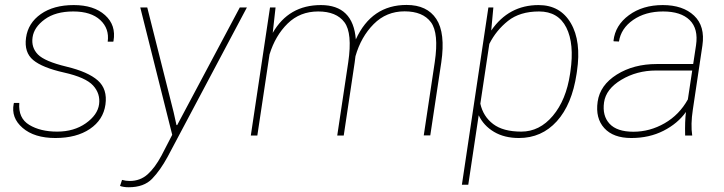

<svg xmlns="http://www.w3.org/2000/svg" viewBox="-20 -559 2987 792"><path d="M448.2 -390.1 447.3 -387.2H424.3Q431.6 -440.9 393.6 -476.3Q355.5 -511.7 282.2 -511.7Q209 -511.7 164.6 -479.2Q120.1 -446.8 114.3 -404.8Q108.4 -362.8 136.5 -334.2Q164.6 -305.7 253.9 -284.2Q343.3 -262.7 383.5 -227.1Q423.8 -191.4 415 -127.9Q406.2 -64.5 350.8 -27.1Q295.4 10.3 208.5 10.3Q121.6 10.3 73.2 -31.5Q24.9 -73.2 36.6 -131.3L37.6 -134.3H59.6Q54.7 -71.8 100.6 -43.9Q146.5 -16.1 215.8 -16.1Q285.2 -16.1 334 -50.5Q382.8 -85 388.7 -128.9Q394.5 -172.9 364 -206.3Q333.5 -239.7 244.1 -259.8Q154.8 -279.8 116.9 -311.3Q79.1 -342.8 87.4 -403.3Q95.7 -463.9 148.4 -501Q201.2 -538.1 284.2 -538.1Q367.2 -538.1 413.3 -496.6Q459.5 -455.1 448.2 -390.1Z M515.1 187.5Q558.1 187.5 588.6 160.4Q619.1 133.3 646 83L690.4 -2.9L558.6 -528.3H587.4L696.3 -95.7L708 -43H710.9L969.2 -528.3H998.5L671.4 87.9Q641.1 143.6 607.4 178.5Q573.7 213.4 511.2 213.4Q489.7 213.4 475.1 208L483.4 183.1Q499.5 187.5 515.1 187.5Z M1447.8 -396.5Q1512.7 -538.6 1657.2 -538.6Q1741.7 -538.6 1779.8 -480.7Q1817.9 -422.9 1800.3 -301.8L1754.9 -0.5H1728L1773.4 -302.7Q1791 -422.4 1757.6 -467.3Q1724.1 -512.2 1648.9 -512.2Q1573.7 -512.2 1521.5 -459.7Q1469.2 -407.2 1446.3 -327.1Q1444.3 -308.1 1442.9 -300.3L1397.9 0H1371.1L1416.5 -302.2Q1434.1 -422.4 1400.9 -467Q1367.7 -511.7 1292.5 -511.7Q1217.3 -511.7 1166.5 -461.9Q1115.7 -412.1 1091.8 -334.5L1041.5 0H1014.6L1093.8 -528.3H1116.7L1105 -423.3Q1170.9 -538.1 1303.7 -538.1Q1436.5 -538.1 1447.8 -396.5Z M1998.5 -377.9 1961.4 -131.3Q1973.1 -78.6 2014.2 -47.4Q2055.2 -16.1 2130.4 -16.1Q2205.6 -16.1 2260.5 -81.3Q2315.4 -146.5 2331.5 -254.4L2333 -264.6Q2349.6 -378.4 2316.2 -445.1Q2282.7 -511.7 2203.6 -511.7Q2124.5 -511.7 2075.4 -472.7Q2026.4 -433.6 1998.5 -377.9ZM2201.7 -538.1Q2291 -538.1 2334.7 -463.4Q2378.4 -388.7 2359.9 -264.6L2358.4 -254.4Q2339.4 -127.9 2276.9 -58.8Q2214.4 10.3 2120.6 10.3Q2060.5 10.3 2017.8 -15.1Q1975.1 -40.5 1954.6 -83.5L1911.6 203.1H1885.3L1994.6 -528.3H2015.1L2006.3 -433.1Q2078.6 -538.1 2201.7 -538.1Z M2817.4 -148.9 2835.4 -268.1H2686Q2606.9 -268.1 2543.2 -230Q2479.5 -191.9 2471.7 -136.7Q2463.9 -81.5 2494.4 -48.6Q2524.9 -15.6 2592.8 -15.6Q2660.6 -15.6 2721.4 -50.5Q2782.2 -85.4 2817.4 -148.9ZM2689 -294.9H2839.4L2851.1 -372.1Q2861.3 -440.4 2825 -476.1Q2788.6 -511.7 2715.3 -511.7Q2642.1 -511.7 2591.8 -476.8Q2541.5 -441.9 2533.2 -387.7L2511.2 -388.7L2510.7 -391.1Q2517.6 -454.6 2574.2 -496.3Q2630.9 -538.1 2713.9 -538.1Q2796.9 -538.1 2843 -494.6Q2889.2 -451.2 2877.4 -371.1L2837.9 -106.4Q2828.6 -45.4 2835.4 0H2806.2Q2804.7 -58.6 2809.6 -97.2Q2775.4 -49.3 2716.8 -19.5Q2658.2 10.3 2584 10.3Q2509.8 10.3 2472.7 -30.5Q2435.5 -71.3 2445.3 -139.6Q2455.1 -208 2524.4 -251.5Q2593.8 -294.9 2689 -294.9Z"/></svg>

Font: Roboto-ThinItalic
Style: Italic
Weight: 250
Italic angle: -12°
Designer: Google
Version: Version 1.100141; 2013; ttfautohint (v0.94.14-c901) -l 8 -r 